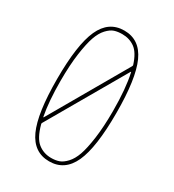

<svg xmlns="http://www.w3.org/2000/svg" viewBox="-181 -842 863 954"><g transform="rotate(30 250.0 -365.0)"><path d="M250 -719.7Q224.6 -719.7 205.1 -713.4Q185.5 -707 165 -685.1Q144.5 -663.1 131.3 -625.5Q118.2 -587.9 108.9 -522Q99.6 -456.1 99.6 -365.2Q99.6 -249 115.2 -167Q115.2 -164.1 118.2 -167L371.1 -605.5Q374 -611.3 373 -613.3Q353.5 -674.8 322.3 -697.3Q291 -719.7 250 -719.7ZM250 -9.8Q275.4 -9.8 294.9 -16.6Q314.5 -23.4 335 -45.4Q355.5 -67.4 368.7 -104.5Q381.8 -141.6 391.1 -208Q400.4 -274.4 400.4 -365.2Q400.4 -494.1 381.8 -577.1Q381.8 -579.1 380.9 -579.1Q379.9 -579.1 378.9 -578.1L125 -138.7Q122.1 -134.8 124 -129.9Q142.6 -60.5 174.8 -35.2Q207 -9.8 250 -9.8ZM379.4 -79.1Q338.9 9.8 250 9.8Q161.1 9.8 120.6 -79.1Q80.1 -168 80.1 -364.7Q80.1 -561.5 120.6 -650.9Q161.1 -740.2 250 -740.2Q338.9 -740.2 379.4 -650.9Q419.9 -561.5 419.9 -364.7Q419.9 -168 379.4 -79.1Z"/></g></svg>

Font: Rounded Mgen+ 1mn thin
Style: Regular
Weight: 100
Designer: [Source Han Sans]
Ryoko NISHIZUKA  (kana & ideographs); Paul D. Hunt (Latin, Greek & Cyrillic); Wenlong ZHANG  (bopomofo
Version: Version 1.059.20150602